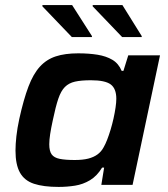

<svg xmlns="http://www.w3.org/2000/svg" viewBox="-20 -728 662 756"><path d="M211 8Q151 8 113.5 -4.5Q76 -17 58.5 -48.5Q41 -80 41 -135Q41 -160 44.5 -191.5Q48 -223 56 -260Q73 -337 92 -387Q111 -437 137 -465.5Q163 -494 199.5 -506Q236 -518 288 -518Q330 -518 364 -512.5Q398 -507 422.5 -492.5Q447 -478 459 -449H466L485 -510H610L502 0H379L390 -68H382Q362 -35 334.5 -18.5Q307 -2 275.5 3Q244 8 211 8ZM274 -98Q306 -98 327.5 -103.5Q349 -109 364 -120Q379 -131 388 -148Q395 -160 402 -178Q409 -196 415.5 -217.5Q422 -239 427 -261.5Q432 -284 435 -304.5Q438 -325 438 -339Q438 -379 416 -395.5Q394 -412 338 -412Q299 -412 275 -406.5Q251 -401 235.5 -385.5Q220 -370 209.5 -339Q199 -308 188 -255Q181 -223 177.5 -200Q174 -177 174 -160Q174 -133 183.5 -120Q193 -107 215 -102.5Q237 -98 274 -98ZM263 -582 147 -703V-708H264L342 -586V-582ZM461 -582 345 -703V-708H462L538 -586V-582Z"/></svg>

Font: Saira SemiExpanded SemiBold
Style: Italic
Weight: 600
Width: 6
Italic angle: -12°
Designer: Hector Gatti with collaboration of the Omnibus-Type team
Foundry: Omnibus-Type
Version: Version 1.101